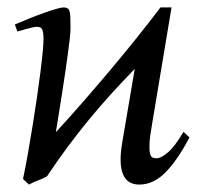

<svg xmlns="http://www.w3.org/2000/svg" viewBox="-20 -477 543 517"><path d="M130.4 -121.1Q162.6 -155.8 199.2 -197.8Q235.8 -239.7 273.2 -283.9Q310.5 -328.1 346.2 -372.6Q381.8 -417 412.1 -457H441.9L389.2 -141.1Q383.3 -108.4 382.6 -90.3Q381.8 -72.3 384 -63.5Q386.2 -54.7 391.1 -52.7Q396 -50.8 401.9 -50.8Q413.1 -50.8 431.9 -66.4Q450.7 -82 474.1 -122.1L490.2 -106.9Q457.5 -44.9 425.3 -12.5Q393.1 20 355 20Q290 20 309.1 -92.8L342.8 -291.5Q308.6 -256.3 277.8 -222.4Q247.1 -188.5 218.3 -153.3Q189.5 -118.2 161.9 -81.1Q134.3 -43.9 106.4 -2Q93.8 4.9 82 9Q70.3 13.2 58.1 20L42 4.9Q48.8 -27.3 55.4 -64.9Q62 -102.5 68.1 -140.4Q74.2 -178.2 79.6 -215.1Q85 -252 88.9 -283Q92.8 -314 95 -337.4Q97.2 -360.8 97.2 -372.1Q97.2 -383.3 95.9 -389.9Q94.7 -396.5 92.5 -399.7Q90.3 -402.8 86.9 -403.8Q83.5 -404.8 79.1 -404.8Q74.7 -404.8 66.2 -402.8Q57.6 -400.9 48.8 -398.4Q38.6 -395.5 26.9 -392.1L20 -411.1Q40.5 -419.9 61.3 -428.2Q82 -436.5 100.1 -442.9Q118.2 -449.2 131.6 -453.1Q145 -457 150.9 -457Q157.7 -457 161.6 -454.8Q165.5 -452.6 167.2 -446.8Q168.9 -440.9 169.4 -430.2Q169.9 -419.4 169.9 -401.9Q169.9 -391.6 168 -373.8Q166 -356 162.8 -332.8Q159.7 -309.6 155.8 -282.7Q151.9 -255.9 147.5 -228Q143.1 -200.2 138.7 -172.6Q134.3 -145 130.4 -121.1Z"/></svg>

Font: Gentium Plus
Style: Italic
Weight: 400
Italic angle: -8°
Designer: J. Victor Gaultney, Annie Olsen, Iska Routamaa
Foundry: SIL International
Version: Version 1.510